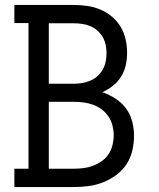

<svg xmlns="http://www.w3.org/2000/svg" viewBox="-20 -755 640 775"><path d="M38 0V-74H95V-662H38V-735H278Q305 -735 332.5 -731Q360 -727 385 -716.5Q410 -706 431.5 -688Q453 -670 467 -646.5Q481 -623 487 -596Q493 -569 493 -541Q493 -516 487.5 -491.5Q482 -467 469 -446Q456 -425 436 -409Q416 -393 393 -383Q421 -373 446 -357Q471 -341 488.5 -317.5Q506 -294 513.5 -265Q521 -236 521 -207Q521 -177 514 -147Q507 -117 490.5 -92Q474 -67 449 -48.5Q424 -30 396 -19Q368 -8 338 -4Q308 0 278 0ZM278 -417Q295 -417 312 -420Q329 -423 344.5 -429.5Q360 -436 373 -447.5Q386 -459 394.5 -474Q403 -489 406.5 -506Q410 -523 410 -540Q410 -557 406.5 -574Q403 -591 394.5 -605.5Q386 -620 373 -631.5Q360 -643 344.5 -649.5Q329 -656 312 -658.5Q295 -661 278 -661H177V-417ZM278 -74Q298 -74 317.5 -76.5Q337 -79 355.5 -86Q374 -93 390.5 -104.5Q407 -116 418 -132.5Q429 -149 434 -169Q439 -189 439 -209Q439 -228 434 -248Q429 -268 418 -284.5Q407 -301 391 -313Q375 -325 356 -332Q337 -339 317.5 -341.5Q298 -344 278 -344H177V-74Z"/></svg>

Font: Iosevka Slab Extended
Style: Regular
Weight: 400
Width: 7
Monospace: yes
Designer: Belleve Invis
Foundry: Belleve Invis
Version: Version 11.1.1; ttfautohint (v1.8.3)